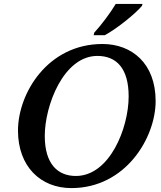

<svg xmlns="http://www.w3.org/2000/svg" viewBox="-20 -951 824 982"><path d="M459 -771H516C581 -806 677 -885 706 -921L709 -931H572C544 -884 498 -823 462 -784ZM345 11C623 11 776 -247 776 -434C776 -628 653 -726 504 -726C224 -726 72 -474 72 -283C72 -100 187 11 345 11ZM368 -51C277 -51 209 -110 209 -256C209 -411 305 -665 478 -665C576 -665 638 -601 638 -458C638 -296 541 -51 368 -51Z"/></svg>

Font: Noto Serif Semi
Style: Italic
Weight: 600
Italic angle: -12°
Designer: Monotype Design Team
Foundry: Monotype Imaging Inc.
Version: Version 1.901